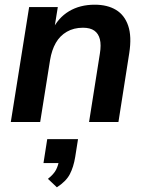

<svg xmlns="http://www.w3.org/2000/svg" viewBox="-20 -519 625 817"><path d="M26 0 104 -489H226L210 -390H202Q227 -443 273.5 -471Q320 -499 383 -499Q437 -499 473.5 -477Q510 -455 525.5 -409.5Q541 -364 530 -293L484 0H359L405 -291Q411 -328 405 -352Q399 -376 381.5 -388.5Q364 -401 333 -401Q294 -401 264.5 -384Q235 -367 217.5 -336.5Q200 -306 193 -263L151 0ZM222 278 184 242Q209 222 218.5 203.5Q228 185 232 160L256 175H165L181 73H312L300 149Q293 192 277 222.5Q261 253 222 278Z"/></svg>

Font: Nunito Sans 12pt
Style: Bold Italic
Weight: 700
Italic angle: -9°
Designer: Vernon Adams
Foundry: Vernon Adams
Version: Version 3.101;gftools[0.9.27]